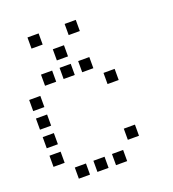

<svg xmlns="http://www.w3.org/2000/svg" viewBox="-138 -885 875 971"><g transform="rotate(-20 300.0 -400.0)"><path d="M121 -780Q120 -780 120 -780Q120 -780 120 -779V-721Q120 -720 120 -720Q120 -720 121 -720H179Q180 -720 180 -720Q180 -720 180 -721V-779Q180 -780 180 -780Q180 -780 179 -780ZM321 -780Q320 -780 320 -780Q320 -780 320 -779V-721Q320 -720 320 -720Q320 -720 321 -720H379Q380 -720 380 -720Q380 -720 380 -721V-779Q380 -780 380 -780Q380 -780 379 -780ZM221 -680Q220 -680 220 -680Q220 -680 220 -679V-621Q220 -620 220 -620Q220 -620 221 -620H279Q280 -620 280 -620Q280 -620 280 -621V-679Q280 -680 280 -680Q280 -680 279 -680ZM121 -580Q120 -580 120 -580Q120 -580 120 -579V-521Q120 -520 120 -520Q120 -520 121 -520H179Q180 -520 180 -520Q180 -520 180 -521V-579Q180 -580 180 -580Q180 -580 179 -580ZM221 -580Q220 -580 220 -580Q220 -580 220 -579V-521Q220 -520 220 -520Q220 -520 221 -520H279Q280 -520 280 -520Q280 -520 280 -521V-579Q280 -580 280 -580Q280 -580 279 -580ZM321 -580Q320 -580 320 -580Q320 -580 320 -579V-521Q320 -520 320 -520Q320 -520 321 -520H379Q380 -520 380 -520Q380 -520 380 -521V-579Q380 -580 380 -580Q380 -580 379 -580ZM21 -480Q20 -480 20 -480Q20 -480 20 -479V-421Q20 -420 20 -420Q20 -420 21 -420H79Q80 -420 80 -420Q80 -420 80 -421V-479Q80 -480 80 -480Q80 -480 79 -480ZM421 -480Q420 -480 420 -480Q420 -480 420 -479V-421Q420 -420 420 -420Q420 -420 421 -420H479Q480 -420 480 -420Q480 -420 480 -421V-479Q480 -480 480 -480Q480 -480 479 -480ZM21 -380Q20 -380 20 -380Q20 -380 20 -379V-321Q20 -320 20 -320Q20 -320 21 -320H79Q80 -320 80 -320Q80 -320 80 -321V-379Q80 -380 80 -380Q80 -380 79 -380ZM21 -280Q20 -280 20 -280Q20 -280 20 -279V-221Q20 -220 20 -220Q20 -220 21 -220H79Q80 -220 80 -220Q80 -220 80 -221V-279Q80 -280 80 -280Q80 -280 79 -280ZM21 -180Q20 -180 20 -180Q20 -180 20 -179V-121Q20 -120 20 -120Q20 -120 21 -120H79Q80 -120 80 -120Q80 -120 80 -121V-179Q80 -180 80 -180Q80 -180 79 -180ZM421 -180Q420 -180 420 -180Q420 -180 420 -179V-121Q420 -120 420 -120Q420 -120 421 -120H479Q480 -120 480 -120Q480 -120 480 -121V-179Q480 -180 480 -180Q480 -180 479 -180ZM121 -80Q120 -80 120 -80Q120 -80 120 -79V-21Q120 -20 120 -20Q120 -20 121 -20H179Q180 -20 180 -20Q180 -20 180 -21V-79Q180 -80 180 -80Q180 -80 179 -80ZM221 -80Q220 -80 220 -80Q220 -80 220 -79V-21Q220 -20 220 -20Q220 -20 221 -20H279Q280 -20 280 -20Q280 -20 280 -21V-79Q280 -80 280 -80Q280 -80 279 -80ZM321 -80Q320 -80 320 -80Q320 -80 320 -79V-21Q320 -20 320 -20Q320 -20 321 -20H379Q380 -20 380 -20Q380 -20 380 -21V-79Q380 -80 380 -80Q380 -80 379 -80Z"/></g></svg>

Font: Doto Medium
Style: Regular
Weight: 500
Monospace: yes
Version: Version 1.000